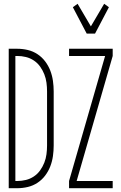

<svg xmlns="http://www.w3.org/2000/svg" viewBox="-20 -992 640 1012"><path d="M71 0H26V-735H71Q99 -735 126.5 -728.5Q154 -722 177.5 -706.5Q201 -691 218 -668.5Q235 -646 245 -620Q255 -594 259 -566Q263 -538 263 -510V-225Q263 -197 259 -169Q255 -141 245 -115Q235 -89 218 -66.5Q201 -44 177.5 -28.5Q154 -13 126.5 -6.5Q99 0 71 0ZM61 -38H71Q94 -38 116.5 -43.5Q139 -49 158.5 -62Q178 -75 191.5 -94Q205 -113 213.5 -134.5Q222 -156 225 -179Q228 -202 228 -225V-510Q228 -533 225 -556Q222 -579 213.5 -600.5Q205 -622 191.5 -641Q178 -660 158.5 -673Q139 -686 116.5 -691.5Q94 -697 71 -697H61ZM437 -815 364 -954 389 -972 459 -853 529 -972 554 -954 481 -815ZM574 0H344V-38L534 -697H344V-735H574V-697L384 -38H574Z"/></svg>

Font: Iosevka Extralight Extended
Style: Regular
Weight: 200
Width: 7
Monospace: yes
Designer: Belleve Invis
Foundry: Belleve Invis
Version: Version 32.5.0; ttfautohint (v1.8.4)